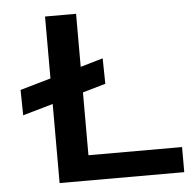

<svg xmlns="http://www.w3.org/2000/svg" viewBox="-49 -709 755 758"><g transform="rotate(-5 328.5 -330.0)"><path d="M156.9 0V-313.3L37 -279.1L35.4 -379.7L156.9 -414.6V-660H279.9V-449.8L369.2 -475.7L370.8 -374.7L279.9 -348.5V-99.5H650.9V0Z"/></g></svg>

Font: Panamera Thin
Style: Regular
Weight: 100
Designer: Bastien Sozeau
Foundry: NBR — Bastien Sozeau
Version: Version 3.003;gftools[0.9.33]